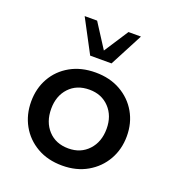

<svg xmlns="http://www.w3.org/2000/svg" viewBox="-118 -708 736 811"><g transform="rotate(20 250.5 -303.0)"><path d="M251 10Q186 10 137.5 -18Q89 -46 62.5 -93.5Q36 -141 36 -200Q36 -259 62.5 -306Q89 -353 137.5 -380.5Q186 -408 251 -408Q315 -408 363.5 -380.5Q412 -353 439 -306Q466 -259 466 -200Q466 -141 439 -93.5Q412 -46 363.5 -18Q315 10 251 10ZM251 -67Q306 -67 340.5 -104Q375 -141 375 -200Q375 -258 340.5 -294.5Q306 -331 251 -331Q194 -331 160 -294.5Q126 -258 126 -200Q126 -141 160 -104Q194 -67 251 -67ZM204 -467 125 -616H181L251 -507L322 -616H378L300 -467Z"/></g></svg>

Font: Rokkitt SemiBold Medium
Style: Regular
Weight: 500
Version: Version 3.103